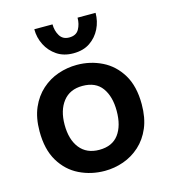

<svg xmlns="http://www.w3.org/2000/svg" viewBox="-111 -825 818 926"><g transform="rotate(-15 298.0 -362.0)"><path d="M299 12Q231 12 172.5 -16.5Q114 -45 78.5 -104Q43 -163 43 -253Q43 -321 64.5 -370.5Q86 -420 123 -453Q160 -486 205.5 -501.5Q251 -517 299 -517Q366 -517 424 -488.5Q482 -460 517.5 -401.5Q553 -343 553 -253Q553 -185 532 -135.5Q511 -86 474.5 -53Q438 -20 392.5 -4Q347 12 299 12ZM299 -93Q364 -93 396 -136Q428 -179 428 -253Q428 -325 396.5 -368.5Q365 -412 299 -412Q236 -412 202 -368.5Q168 -325 168 -253Q168 -179 202 -136Q236 -93 299 -93ZM299 -575Q251 -575 217 -598Q183 -621 164.5 -657.5Q146 -694 146 -736H237Q237 -704 252 -679Q267 -654 299 -654Q334 -654 348 -679Q362 -704 362 -736H452Q452 -694 434 -657.5Q416 -621 382.5 -598Q349 -575 299 -575Z"/></g></svg>

Font: Inclusive Sans SemiBold
Style: Regular
Weight: 600
Designer: Olivia King
Foundry: Olivia King
Version: Version 2.004